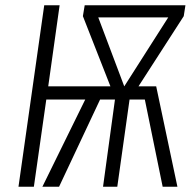

<svg xmlns="http://www.w3.org/2000/svg" viewBox="-20 -705 739 725"><path d="M680.2 -685.1 673.8 -644 502.9 -378.9H569.8L649.9 0H594.2L526.9 -329.1H469.2L422.9 0H369.1L414.1 -329.1H357.9L203.1 0H140.1L301.8 -329.1H154.8L107.9 0H49.8L147 -685.1H205.1L162.1 -378.9H397L293 -644L299.8 -685.1ZM351.1 -639.2 449.2 -378.9 615.2 -639.2Z"/></svg>

Font: Fira Sans Compressed Light
Style: Italic
Weight: 300
Width: 3
Italic angle: -8°
Designer: Carrois Corporate & Edenspiekermann AG
Foundry: Carrois Corporate GbR & Edenspiekermann AG
Version: Version 4.203;PS 004.203;hotconv 1.0.88;makeotf.lib2.5.64775